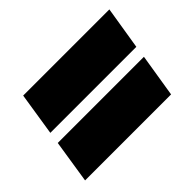

<svg xmlns="http://www.w3.org/2000/svg" viewBox="-91 -719 805 805"><g transform="rotate(-45 312.0 -316.5)"><path d="M608 -534 577 -343H67L97 -534ZM570 -291 539 -99H29L59 -291Z"/></g></svg>

Font: Georama Expanded Black
Style: Italic
Weight: 900
Width: 7
Italic angle: -9°
Designer: Jean-Baptiste Levee
Foundry: Production Type
Version: Version 1.000